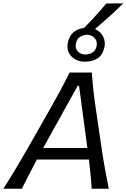

<svg xmlns="http://www.w3.org/2000/svg" viewBox="-51 -1158 776 1178"><path d="M-31 0Q6.5 -57.5 44.8 -121.5Q83 -185.5 116 -243L255.5 -488Q291 -551 319.8 -604Q348.5 -657 376 -713H512.5Q516 -659.5 521.8 -605.8Q527.5 -552 537.5 -486.5L573.5 -241.5Q582 -182.5 593.5 -119.5Q605 -56.5 616.5 0H511.5Q509 -43.5 504.5 -89Q500 -134.5 494.5 -179H175.5Q151.5 -134.5 128.2 -89.2Q105 -44 83 0ZM217.5 -256.5Q215.5 -253.5 214 -250H485.5Q485 -252.5 484.5 -255L434 -631.5H425.5ZM470.5 -779.5Q417.5 -779.5 386.2 -813.2Q355 -847 365.5 -898Q375.5 -943.5 407.5 -965.8Q439.5 -988 486 -988Q521.5 -988 547 -971.8Q572.5 -955.5 584.2 -928.5Q596 -901.5 590 -870Q580.5 -821 548 -800.2Q515.5 -779.5 470.5 -779.5ZM472 -823.5Q498.5 -824.5 517.2 -836.2Q536 -848 542 -876.5Q547.5 -905 529.8 -924.2Q512 -943.5 484.5 -945Q457.5 -943.5 439 -931Q420.5 -918.5 415 -892Q408.5 -861 426 -842.8Q443.5 -824.5 472 -823.5ZM435 -955Q479 -1000 520.8 -1045.2Q562.5 -1090.5 601 -1136.5L705.5 -1137.5Q658.5 -1091 608 -1046Q557.5 -1001 505 -956.5Z"/></svg>

Font: Commissioner Flair
Style: Italic
Weight: 400
Italic angle: -12°
Designer: Kostas Bartsokas
Foundry: Kostas Bartsokas
Version: Version 1.000; ttfautohint (v1.8.3)